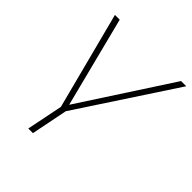

<svg xmlns="http://www.w3.org/2000/svg" viewBox="-196 -646 967 967"><g transform="rotate(45 287.0 -162.5)"><path d="M234 -1 195 194H162L201 1L66 -519H100L223 -36L537 -519H574Z"/></g></svg>

Font: Montserrat Alternates ExLight
Style: Italic
Weight: 275
Italic angle: -11.3°
Designer: Julieta Ulanovsky
Foundry: Julieta Ulanovsky
Version: Version 7.200